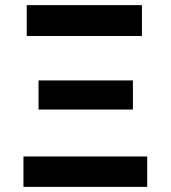

<svg xmlns="http://www.w3.org/2000/svg" viewBox="-20 -727 664 747"><path d="M71.3 -118.2H552.7V0H71.3ZM129.9 -414.1H497.1V-300.8H129.9ZM84 -707H532.2V-586.9H84Z"/></svg>

Font: WEMIX Pretendard
Style: Bold
Weight: 700
Designer: Base glyphs from Inter by Rasmus Andersson; Hangeul glyphs from Noto Sans CJK(Source Han Sans) by Jang Soo-young and Kan
Foundry: Kil Hyung-jin
Version: Version 1.000